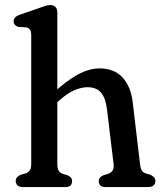

<svg xmlns="http://www.w3.org/2000/svg" viewBox="-20 -758 660 778"><path d="M212.3 -707.6V-93.4Q212.3 -74.5 218.1 -65.8Q223.8 -57.1 234.9 -53.4L253.1 -48Q272.1 -40 272.1 -24.4Q272.1 0 245.1 0H72.7Q59.3 0 51.5 -6.4Q43.7 -12.8 43.7 -24.4Q43.7 -34 49.3 -40Q54.9 -46 65.1 -50.4L83.5 -55.4Q94.4 -59.1 100.4 -67.4Q106.5 -75.7 106.5 -93.4V-615.2Q106.5 -631.4 101.1 -638.3Q95.8 -645.2 85.9 -647.2L54.9 -648.8Q46 -651.4 40.6 -657Q35.3 -662.6 35.3 -671.2Q35.3 -680.6 41.6 -687.4Q48 -694.2 60.9 -698.6L136.3 -724.6Q151 -730.1 162.7 -733.9Q174.4 -737.6 184.5 -737.6Q197.5 -737.6 204.9 -729.5Q212.3 -721.4 212.3 -707.6ZM197.9 -331.3 172.5 -359.7 197.3 -382.6Q250.2 -431.6 295.9 -456.2Q341.5 -480.8 383.8 -480.8Q443 -480.8 476.9 -443.8Q510.7 -406.7 518.1 -341.2L547.3 -93.4Q549.2 -75.7 554.4 -67.4Q559.6 -59.1 570.3 -55.4L588.1 -50.4Q598.3 -45.6 603.9 -39.8Q609.5 -34 609.5 -24.4Q609.5 -12.8 602 -6.4Q594.4 0 580.5 0H407.2Q380.2 0 380.2 -24.4Q380.2 -40 399.2 -48L417.7 -53.4Q428.8 -57.1 435.5 -65.8Q442.2 -74.5 440.3 -93.4L413.5 -314.8Q407.8 -361.3 389.2 -382.9Q370.6 -404.6 334.2 -404.6Q309.9 -404.6 281.2 -392.3Q252.5 -380 218.5 -349.6Z"/></svg>

Font: Fraunces SuperSoft
Style: Regular
Weight: 900
Version: Version 1.000;[b76b70a41]